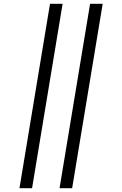

<svg xmlns="http://www.w3.org/2000/svg" viewBox="-20 -843 640 1006"><path d="M292 143 452 -823H518L358 143ZM82 143 242 -823H308L148 143Z"/></svg>

Font: Iosevka Curly Slab LtEx
Style: Italic
Weight: 300
Width: 7
Italic angle: -9°
Monospace: yes
Designer: Belleve Invis
Foundry: Belleve Invis
Version: Version 11.1.0; ttfautohint (v1.8.3)